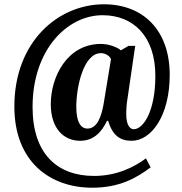

<svg xmlns="http://www.w3.org/2000/svg" viewBox="-20 -734 848 896"><path d="M410 142C536 142 615 98 683 47L661 5C605 47 523 87 419 87C250 87 132 -13 132 -235C132 -500 292 -663 459 -663C601 -663 705 -566 705 -380C705 -215 649 -131 604 -131C590 -131 569 -144 569 -203C569 -215 570 -247 575 -274L611 -520H580L544 -499C529 -513 489 -529 451 -529C293 -529 217 -375 217 -248C217 -135 277 -77 354 -77C417 -77 455 -118 479 -170H485C505 -100 543 -77 594 -77C686 -77 772 -193 772 -385C772 -592 649 -714 465 -714C251 -714 47 -539 47 -237C47 24 217 142 410 142ZM388 -134C357 -134 336 -164 336 -236C336 -329 370 -486 451 -486C470 -486 491 -475 498 -458L463 -246C453 -191 434 -134 388 -134Z"/></svg>

Font: Noto Serif Sinhala Condensed ExtraBold
Style: Regular
Weight: 800
Width: 3
Designer: Jelle Bosma - Monotype Design Team
Foundry: Monotype Imaging Inc.
Version: Version 2.007